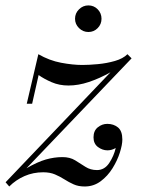

<svg xmlns="http://www.w3.org/2000/svg" viewBox="-51 -666 510 696"><path d="M221 -598Q221 -618 235.4 -632.2Q249.8 -646.4 269.4 -646.4Q289.4 -646.4 303.2 -632.2Q317 -618 317 -598Q317 -578.4 303.2 -564.2Q289.4 -550 269.4 -550Q249.8 -550 235.4 -564.2Q221 -578.4 221 -598ZM46 -290 88 -469.5Q128 -446.5 170.5 -438.5Q213 -430.5 247.5 -430.5Q271.5 -430.5 303.8 -433.5Q336 -436.5 365.5 -445Q395 -453.5 411 -469.5L426 -454.5L45 -56Q84.5 -79 115 -87.8Q145.5 -96.5 175.5 -96.5Q202.5 -96.5 221.5 -84.8Q240.5 -73 258.8 -61.2Q277 -49.5 300.5 -49.5Q328 -49.5 345 -75.2Q362 -101 368.5 -129.5Q354 -121 338.5 -121Q320.5 -121 304.2 -133Q288 -145 288 -168Q288 -192 303.5 -204.5Q319 -217 338 -217Q361 -217 376.8 -204Q392.5 -191 392.5 -160Q392.5 -141.5 383.5 -113Q374.5 -84.5 357 -56.2Q339.5 -28 314 -9Q288.5 10 256 10Q233 10 215.8 2.2Q198.5 -5.5 182.5 -15.8Q166.5 -26 148.2 -33.8Q130 -41.5 105.5 -41.5Q69.5 -41.5 38 -27.8Q6.5 -14 -17.5 10L-30.5 -5H-31L349.5 -404Q309.5 -381.5 271.2 -368.8Q233 -356 197 -356Q164 -356 136.2 -368Q108.5 -380 89 -394L65.5 -290Z"/></svg>

Font: Bodoni* 11pt
Style: Italic
Weight: 400
Italic angle: -13°
Version: Version 2.3